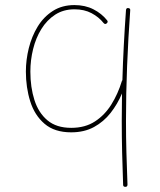

<svg xmlns="http://www.w3.org/2000/svg" viewBox="-20 -517 627 753"><path d="M398.4 -425.3Q392.1 -419.9 386.2 -426.8Q367.7 -450.2 339.1 -465.3Q310.5 -480.5 272 -480.5Q229 -480.5 196.5 -459.5Q164.1 -438.5 142.3 -403.3Q120.6 -368.2 109.9 -324.7Q99.1 -281.2 99.1 -236.3Q99.1 -174.8 115 -124.8Q130.9 -74.7 166 -45.2Q201.2 -15.6 259.3 -15.6Q314 -15.6 352.5 -40.8Q391.1 -65.9 417 -107.7Q442.9 -149.4 458 -199.2Q458.5 -201.2 460 -202.1Q461.9 -271 465.6 -339.8Q469.2 -408.7 474.1 -477.5Q475.1 -486.3 482.9 -485.4Q491.7 -484.4 490.7 -476.6Q482.9 -367.7 478.5 -259.5Q474.1 -151.4 474.1 -42.5Q474.1 19.5 475.8 82Q477.5 144.5 480 207Q480 215.8 471.7 215.8Q462.9 215.8 462.9 208Q460.4 145.5 459 82.5Q457.5 19.5 457.5 -42.5Q457.5 -96.2 458.5 -150.4Q440.9 -108.9 413.8 -74.2Q386.7 -39.6 348.6 -18.8Q310.5 2 259.3 2Q193.8 2 154.8 -31.5Q115.7 -64.9 98.6 -119.4Q81.5 -173.8 81.5 -236.3Q81.5 -282.2 93 -328.4Q104.5 -374.5 127.7 -412.6Q150.9 -450.7 187 -473.9Q223.1 -497.1 272 -497.1Q314 -497.1 346.4 -480.5Q378.9 -463.9 399.9 -437.5Q405.3 -431.2 398.4 -425.3Z"/></svg>

Font: Mikhak-DS2-FD Thin
Style: Regular
Weight: 100
Designer: Amin Abedi
Version: Version 3.2